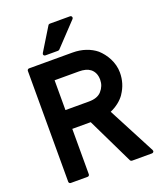

<svg xmlns="http://www.w3.org/2000/svg" viewBox="-164 -1017 937 1120"><g transform="rotate(-20 305.0 -457.5)"><path d="M194.8 -594.7V-409.7H340.8Q394.5 -409.7 419.4 -438.5Q445.8 -468.3 445.8 -506.8Q445.8 -530.3 438 -547.4Q430.2 -564.5 416 -575.7Q403.3 -585.4 385.5 -590.1Q367.7 -594.7 346.7 -594.7ZM78.6 0.5Q73.7 0.5 70.3 -2.9Q66.9 -6.3 66.9 -11.2V-699.2Q66.9 -704.1 70.3 -707.5Q73.7 -710.9 78.6 -710.9H347.7Q392.6 -710.9 430.2 -698Q467.8 -685.1 495.1 -662.6Q509.8 -649.4 522.9 -632.6Q536.1 -615.7 546.4 -595.7Q556.6 -575.7 562.5 -553.2Q568.4 -530.8 568.4 -506.8Q568.4 -438 530.3 -382.3H530.8Q514.2 -358.4 490.5 -340.1Q466.8 -321.8 439.5 -310.1L592.8 -17.1Q596.2 -10.3 592.8 -4.9Q589.4 0.5 582.5 0.5H459Q456.1 0.5 452.4 -1.7Q448.7 -3.9 447.8 -6.3L309.1 -293H194.8V-11.2Q194.8 -6.3 191.4 -2.9Q188 0.5 183.1 0.5ZM194.3 -749.5Q187 -749.5 183.8 -755.4Q180.7 -761.2 184.6 -767.6L271 -908.7Q272 -911.1 275.1 -912.8Q278.3 -914.6 280.8 -914.6H406.2Q414.6 -914.6 417.5 -907.7Q420.4 -900.9 415 -894.5L281.7 -753.4Q280.8 -752.4 277.6 -751Q274.4 -749.5 273.4 -749.5Z"/></g></svg>

Font: Alte DIN 1451 Mittelschrift
Style: Bold
Weight: 700
Designer: Peter Wiegel
Foundry: Peter Wiegel
Version: Version 1.003